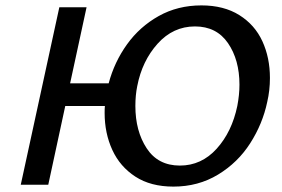

<svg xmlns="http://www.w3.org/2000/svg" viewBox="-20 -685 1046 712"><path d="M981 -396Q981 -350 971 -307Q954 -226 908 -154Q862 -82 788.5 -37.5Q715 7 623 7Q539 7 482 -30Q425 -67 396.5 -129Q368 -191 368 -266Q368 -283 369 -292H222L159 0H57L200 -658H301L240 -376H383Q404 -455 451 -520.5Q498 -586 568.5 -625.5Q639 -665 727 -665Q810 -665 867.5 -629Q925 -593 953 -532Q981 -471 981 -396ZM868 -371Q868 -463 825.5 -525Q783 -587 703 -587Q622 -587 564.5 -523Q507 -459 489 -366Q482 -332 482 -292Q482 -199 524 -135Q566 -71 647 -71Q727 -71 783.5 -133.5Q840 -196 860 -292Q868 -334 868 -371Z"/></svg>

Font: Ysabeau Infant Semibold
Style: Italic
Weight: 600
Italic angle: -12°
Designer: Christian Thalmann (Catharsis Fonts)
Version: Version 0.003